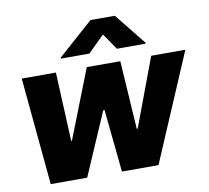

<svg xmlns="http://www.w3.org/2000/svg" viewBox="-84 -869 1047 962"><g transform="rotate(-10 439.5 -387.5)"><path d="M97.7 0 46.4 -545.9H220.2L236.3 -195.8H240.2L377.4 -545.9H547.9L570.3 -198.2H575.2L705.1 -545.9H878.9L646 0H460L427.7 -318.4H420.9L283.2 0ZM542 -610.4 485.4 -692.9 401.9 -610.4H255.9L256.8 -615.2L436.5 -774.9H560.5L688.5 -615.2L687.5 -610.4Z"/></g></svg>

Font: Inter Tight ExtraBold
Style: Italic
Weight: 800
Italic angle: -9.39999°
Designer: Rasmus Andersson
Foundry: rsms
Version: Version 3.004